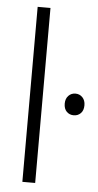

<svg xmlns="http://www.w3.org/2000/svg" viewBox="-52 -743 396 776"><g transform="rotate(5 146.0 -355.0)"><path d="M69 0V-710H121V0ZM212 -330Q212 -350 223.5 -362Q235 -374 252 -374Q269 -374 280.5 -362Q292 -350 292 -330Q292 -309 280.5 -297.5Q269 -286 252 -286Q235 -286 223.5 -297.5Q212 -309 212 -330Z"/></g></svg>

Font: Mukta Malar ExtraLight
Style: Regular
Weight: 275
Designer: Aadarsh Rajan, Girish Dalvi, Yashodeep Gholap
Foundry: Ek Type
Version: Version 2.538;PS 1.000;hotconv 16.6.51;makeotf.lib2.5.65220;